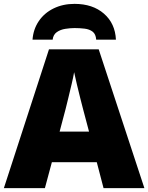

<svg xmlns="http://www.w3.org/2000/svg" viewBox="-20 -972 766 992"><path d="M515 0 480 -134H248L212 0H0L233 -717H490L726 0ZM409 -409Q404 -428 395 -463.5Q386 -499 377 -537Q368 -575 363 -599Q359 -575 350.5 -539Q342 -503 333.5 -468Q325 -433 319 -409L288 -292H440ZM365 -952Q459 -952 517 -901.5Q575 -851 579 -767H477Q475 -796 458.5 -808.5Q442 -821 417 -824Q392 -827 365 -827Q343 -827 317.5 -823Q292 -819 273.5 -806Q255 -793 252 -767H148Q152 -821 180.5 -863Q209 -905 257 -928.5Q305 -952 365 -952Z"/></svg>

Font: Noto Sans Black
Style: Regular
Weight: 900
Designer: Monotype Design Team
Foundry: Monotype Imaging Inc.
Version: Version 2.007